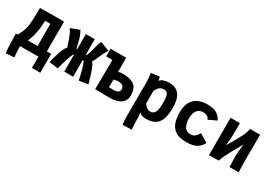

<svg xmlns="http://www.w3.org/2000/svg" viewBox="4 -1266 3098 2220"><g transform="rotate(30 1552.5 -156.0)"><path d="M297.9 -396H227.5Q227.5 -314 211.9 -234.9Q196.3 -155.8 169.9 -99.1L299.3 -99.6ZM480.5 153.3 368.2 152.3 369.1 1.5 123.5 2.9Q123.5 2.9 123.5 10.7Q123.5 34.2 125.7 68.8Q127.9 103.5 129.9 126.5L132.3 149.4L21 157.2Q11.2 69.3 11.2 -26.4Q11.2 -69.3 10.3 -99.6H33.2Q76.7 -169.9 89.6 -240.2Q102.5 -310.5 102.5 -460.4V-494.6Q246.1 -497.1 318.4 -497.1L422.9 -496.6V-99.6H480.5Z M842.3 -292Q861.8 -334.5 876.5 -396.7Q891.1 -459 912.1 -508.8L1035.2 -461.9Q1010.7 -422.4 990.5 -377.9Q970.2 -333.5 957.3 -304Q944.3 -274.4 933.6 -261.7Q957.5 -231 975.1 -185.3Q992.7 -139.6 1007.8 -84.5Q1022.9 -29.3 1030.8 -8.8L911.1 8.8Q908.2 -3.4 900.1 -39.3Q892.1 -75.2 886 -100.3Q879.9 -125.5 868.4 -159.9Q856.9 -194.3 844.2 -220.2H832V2.4H713.4V-220.2H703.6Q668 -145 629.9 7.8L509.8 -8.8Q517.6 -29.3 531.7 -84.5Q545.9 -139.6 563.2 -184.1Q580.6 -228.5 606.4 -256.8Q598.6 -268.1 588.6 -302.2Q578.6 -336.4 561 -381.6Q543.5 -426.8 517.1 -465.3L634.8 -509.8Q658.2 -464.4 669.4 -431.2Q680.7 -397.9 689.2 -358.4Q697.8 -318.8 706.1 -292H713.4V-498H832V-292Z M1306.2 -212.4Q1294.4 -212.4 1281.2 -209.7Q1268.1 -207 1260.7 -204.6L1253.4 -202.1Q1252.9 -133.8 1252.2 -120.4Q1251.5 -106.9 1251.5 -100.1Q1270.5 -98.1 1307.1 -98.1Q1391.1 -98.1 1391.1 -149.9Q1391.1 -183.6 1370.1 -198Q1349.1 -212.4 1306.2 -212.4ZM1253.9 -494.6Q1254.4 -455.6 1254.4 -377.9V-306.2Q1283.7 -314.9 1314.5 -314.9Q1364.3 -314.9 1400.4 -306.6Q1436.5 -298.3 1464.1 -279.1Q1491.7 -259.8 1505.4 -225.8Q1519 -191.9 1519 -142.1Q1519 -73.2 1466.8 -35.4Q1414.6 2.4 1323.2 2.4Q1301.3 2.4 1228 1.2Q1154.8 0 1125 0Q1125 -26.4 1126.7 -194.3Q1128.4 -362.3 1128.4 -392.1H1045.9V-494.6H1221.2Z M1885.3 -259.3Q1885.3 -330.6 1870.8 -363.3Q1856.4 -396 1824.2 -396Q1781.2 -396 1759.3 -377.4Q1737.3 -358.9 1717.8 -320.3L1718.8 -151.9Q1756.3 -94.2 1800.3 -94.2Q1829.6 -94.2 1847.4 -107.9Q1865.2 -121.6 1875.2 -158.4Q1885.3 -195.3 1885.3 -259.3ZM1598.6 -360.8V-373.5Q1598.6 -416.5 1587.9 -486.3L1699.2 -499Q1705.6 -481.9 1709 -449.7Q1748.5 -493.7 1832 -493.7Q2010.3 -493.7 2010.3 -269Q2010.3 -225.6 2006.8 -191.7Q2003.4 -157.7 1994.6 -125.7Q1985.8 -93.8 1970.2 -70.8Q1954.6 -47.9 1931.6 -30.5Q1908.7 -13.2 1875 -4.6Q1841.3 3.9 1797.9 3.9Q1743.2 3.9 1711.9 -29.3Q1712.4 -22.5 1715.1 -2.4Q1717.8 17.6 1718.8 29.8V74.2Q1718.8 127.9 1725.6 194.3L1604.5 197.8Q1597.7 142.1 1597.7 71.3Z M2232.4 -257.8Q2232.4 -213.9 2241.2 -181.9Q2250 -149.9 2261.5 -134.5Q2272.9 -119.1 2289.6 -110.4Q2306.2 -101.6 2315.2 -100.3Q2324.2 -99.1 2335 -99.1H2340.8Q2374.5 -99.1 2396.7 -117.7Q2418.9 -136.2 2439.5 -170.9L2549.8 -105.5Q2524.9 -50.3 2475.1 -23.4Q2425.3 3.4 2345.7 3.4Q2297.4 3.4 2258.5 -4.4Q2219.7 -12.2 2188 -35.6Q2142.6 -70.8 2123.8 -125.2Q2105 -179.7 2105 -257.3Q2105 -497.1 2345.7 -497.1Q2425.8 -497.1 2470.2 -467.3Q2513.7 -438 2532.7 -393.6L2425.3 -343.8Q2412.1 -394 2336.9 -394Q2286.1 -394 2259.3 -354.5Q2232.4 -314.9 2232.4 -257.8Z M2905.3 -498 3040 -497.6Q3038.6 -317.9 3038.6 -204.6Q3038.6 -70.8 3042.5 2.9H2920.4Q2916.5 -71.3 2916 -135.7Q2916 -155.8 2919.7 -198Q2923.3 -240.2 2926.8 -272.5L2930.7 -304.7Q2844.2 -153.8 2816.4 -98.1Q2788.6 -42.5 2775.4 0L2646 3.4V-496.6H2770.5V-370.1Q2770.5 -344.7 2767.3 -287.1Q2764.2 -229.5 2759.8 -196.3Q2848.1 -345.7 2873 -397.5Q2897.9 -449.2 2905.3 -498Z"/></g></svg>

Font: Fantasque Sans Mono
Style: Bold
Weight: 700
Monospace: yes
Designer: Jany Belluz
Version: Version 1.8.0 ; ttfautohint (v1.8.2)